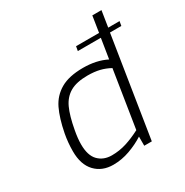

<svg xmlns="http://www.w3.org/2000/svg" viewBox="-175 -906 1018 1055"><g transform="rotate(-30 334.0 -378.5)"><path d="M663 -633H591L491 0H443V-58Q401 -31 349.5 -12.5Q298 6 245 6Q174 6 131 -39.5Q88 -85 88 -169Q88 -224 98 -277Q115 -365 142 -421Q169 -477 222.5 -508Q276 -539 365 -539Q450 -539 513 -507L533 -633H387L392 -661H538L554 -763H612L596 -661H668ZM505 -457Q474 -474 441 -482Q408 -490 365 -490Q296 -490 255 -466.5Q214 -443 192 -395.5Q170 -348 155 -265Q146 -217 146 -180Q146 -109 178.5 -76Q211 -43 263 -43Q311 -43 355.5 -57Q400 -71 448 -96Z"/></g></svg>

Font: Exo Light
Style: Italic
Weight: 300
Italic angle: -9°
Designer: Natanael Gama
Foundry: Natanael Gama
Version: Version 1.500; ttfautohint (v1.6)